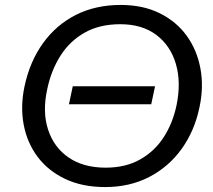

<svg xmlns="http://www.w3.org/2000/svg" viewBox="-20 -746 862 777"><path d="M405.5 11Q313 11 244 -21.8Q175 -54.5 132.5 -111Q90 -167.5 76 -240.8Q62 -314 79 -395.5Q100.5 -497 154 -571.2Q207.5 -645.5 287.2 -685.8Q367 -726 468.5 -726Q558.5 -726 626.2 -692.5Q694 -659 735.8 -601Q777.5 -543 791.2 -468.2Q805 -393.5 787 -310.5Q767 -215.5 714.8 -143Q662.5 -70.5 583.8 -29.8Q505 11 405.5 11ZM407.5 -67.5Q488.5 -67.5 547.2 -100.8Q606 -134 642.8 -191.2Q679.5 -248.5 694.5 -320.5Q713.5 -413 691.8 -487.2Q670 -561.5 612.5 -604.8Q555 -648 466.5 -648Q383.5 -648 323.2 -614.2Q263 -580.5 225 -521Q187 -461.5 171 -384.5Q151 -292.5 174.8 -220.8Q198.5 -149 258.2 -108.2Q318 -67.5 407.5 -67.5ZM259 -324 274.5 -397H607.5L592 -324Z"/></svg>

Font: Commissioner
Style: Italic
Weight: 400
Italic angle: -12°
Designer: Kostas Bartsokas
Foundry: Kostas Bartsokas
Version: Version 1.000; ttfautohint (v1.8.3)